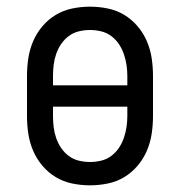

<svg xmlns="http://www.w3.org/2000/svg" viewBox="-20 -548 540 576"><path d="M250 8Q223 8 196.5 2.5Q170 -3 147.5 -16.5Q125 -30 107.5 -50.5Q90 -71 79.5 -95.5Q69 -120 65 -146.5Q61 -173 61 -200V-320Q61 -347 65 -373.5Q69 -400 79.5 -424.5Q90 -449 107.5 -469.5Q125 -490 147.5 -503.5Q170 -517 196.5 -522.5Q223 -528 250 -528Q277 -528 303.5 -522.5Q330 -517 352.5 -503.5Q375 -490 392.5 -469.5Q410 -449 420.5 -424.5Q431 -400 435 -373.5Q439 -347 439 -320V-200Q439 -173 435 -146.5Q431 -120 420.5 -95.5Q410 -71 392.5 -50.5Q375 -30 352.5 -16.5Q330 -3 303.5 2.5Q277 8 250 8ZM362 -292V-320Q362 -337 359.5 -353.5Q357 -370 351.5 -386Q346 -402 336.5 -416Q327 -430 313.5 -440Q300 -450 283.5 -454Q267 -458 250 -458Q233 -458 216.5 -454Q200 -450 186.5 -440Q173 -430 163.5 -416Q154 -402 148.5 -386Q143 -370 141 -353.5Q139 -337 139 -320V-292ZM250 -62Q267 -62 283.5 -66Q300 -70 313.5 -80Q327 -90 336.5 -104Q346 -118 351.5 -134Q357 -150 359.5 -166.5Q362 -183 362 -200V-228H139V-200Q139 -183 141 -166.5Q143 -150 148.5 -134Q154 -118 163.5 -104Q173 -90 186.5 -80Q200 -70 216.5 -66Q233 -62 250 -62Z"/></svg>

Font: Iosevka Curly Slab
Style: Regular
Weight: 400
Monospace: yes
Designer: Belleve Invis
Foundry: Belleve Invis
Version: Version 22.1.2; ttfautohint (v1.8.4)